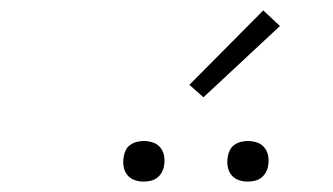

<svg xmlns="http://www.w3.org/2000/svg" viewBox="-20 -990 640 369"><path d="M456 -641Q447 -641 438.5 -644Q430 -647 424.5 -654Q419 -661 417.5 -670.5Q416 -680 418 -690Q419 -696 422 -702Q425 -708 431 -712Q437 -716 443.5 -717.5Q450 -719 456 -719Q466 -719 474.5 -716Q483 -713 488.5 -706Q494 -699 495.5 -689.5Q497 -680 495 -670Q494 -664 490.5 -658Q487 -652 481.5 -648Q476 -644 469.5 -642.5Q463 -641 456 -641ZM256 -641Q247 -641 238.5 -644Q230 -647 224.5 -654Q219 -661 217.5 -670.5Q216 -680 218 -690Q219 -696 222 -702Q225 -708 231 -712Q237 -716 243.5 -717.5Q250 -719 256 -719Q266 -719 274.5 -716Q283 -713 288.5 -706Q294 -699 295.5 -689.5Q297 -680 295 -670Q294 -664 290.5 -658Q287 -652 281.5 -648Q276 -644 269.5 -642.5Q263 -641 256 -641ZM371 -803 344 -827 486 -970 518 -940Z"/></svg>

Font: Iosevka Curly Slab XLtExObl
Style: Regular
Weight: 200
Width: 7
Italic angle: -9°
Monospace: yes
Designer: Belleve Invis
Foundry: Belleve Invis
Version: Version 11.0.0; ttfautohint (v1.8.3)